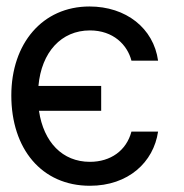

<svg xmlns="http://www.w3.org/2000/svg" viewBox="-20 -573 580 604"><path d="M298.3 -302.6H100.9C110.4 -409.1 172.9 -477.3 262.8 -477.3C336.6 -477.3 380.7 -431.8 393.5 -382.1H477.3C463.1 -484.4 376.4 -552.6 261.4 -552.6C113.6 -552.6 15.6 -436.1 15.6 -272.7C15.6 -105.1 110.8 11.4 262.8 11.4C383.5 11.4 463.1 -62.5 477.3 -159.1H393.5C377.8 -99.4 328.1 -63.9 262.8 -63.9C176.5 -63.9 117.2 -125.7 102.6 -224.4H298.3Z"/></svg>

Font: Karasuma Gothic
Style: Regular
Weight: 400
Designer: Rasmus Andersson, Ryoko Nishizuka
Foundry: Genbu
Version: Version 1.00